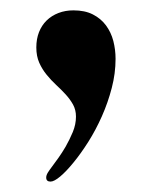

<svg xmlns="http://www.w3.org/2000/svg" viewBox="-20 -181 292 369"><path d="M121.1 -161.1Q143.1 -161.1 158.4 -153.3Q173.8 -145.5 183.6 -132.3Q193.4 -119.1 197.8 -102.3Q202.1 -85.4 202.1 -67.9Q202.1 -40 194.8 -12Q187.5 16.1 175.8 42.5Q164.1 68.8 149.7 91.6Q135.3 114.3 121.3 131.3Q107.4 148.4 95.7 158.2Q84 168 77.1 168Q68.8 168 68.8 160.2Q68.8 155.8 72 150.6Q75.2 145.5 80.6 138.4Q85.9 131.3 92.5 122.1Q99.1 112.8 106 101.1Q113.8 87.4 119.9 72.8Q126 58.1 126 43Q126 30.3 120.4 20Q114.7 9.8 106.2 0.5Q97.7 -8.8 87.9 -17.8Q78.1 -26.9 69.6 -37.4Q61 -47.9 55.4 -60.5Q49.8 -73.2 49.8 -89.8Q49.8 -106 54.9 -119.1Q60.1 -132.3 69.6 -141.6Q79.1 -150.9 92.3 -156Q105.5 -161.1 121.1 -161.1Z"/></svg>

Font: Henny Penny
Style: Regular
Weight: 400
Version: Version 1.001